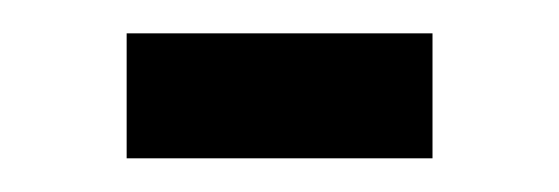

<svg xmlns="http://www.w3.org/2000/svg" viewBox="-20 -94 332 114"><path d="M55.2 -74.2H236.8V0H55.2Z"/></svg>

Font: Vazirmatn UI NL Light
Style: Regular
Weight: 300
Designer: Saber Rastikerdar
Foundry: Saber Rastikerdar
Version: Version 33.003